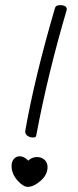

<svg xmlns="http://www.w3.org/2000/svg" viewBox="-20 -716 305 747"><path d="M194 -685Q197 -696 213 -696Q240 -696 240 -679Q166 -429 121 -189Q120 -181 109 -181Q96 -181 87 -187.5Q78 -194 78 -205Q114 -412 194 -685ZM90 -91Q104 -105 124 -105Q141 -105 153 -94.5Q165 -84 165 -66Q165 -36 138 -12.5Q111 11 88 11Q70 11 47.5 -14.5Q25 -40 25 -71Q25 -87 34 -97.5Q43 -108 56 -108Q74 -108 90 -91Z"/></svg>

Font: Bonbon
Style: Regular
Weight: 400
Designer: Ksenia Erulevich
Foundry: Cyreal (www.cyreal.org)
Version: Version 1.000